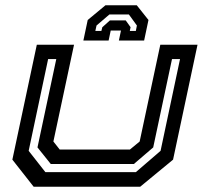

<svg xmlns="http://www.w3.org/2000/svg" viewBox="-20 -710 776 730"><path d="M108 0 27 -103 120 -540H261.5L183 -172L207 -141.5H474L511 -172L589.5 -540H731L638 -103L513 0ZM152.5 -55.5H496.5L590.5 -136.5L664.5 -485.5H634L562.5 -149.5L489 -86.5H173L122.5 -149.5L194 -485.5H163L89 -136.5ZM500 -690 544.5 -634 528 -556H432L440 -594H401L393 -556H297L313.5 -634L381 -690ZM470 -655H396L347 -613L342.5 -592.5H365.5L369 -606.5L398 -632.5H458L476.5 -606.5L473.5 -592.5H496.5L500.5 -613Z"/></svg>

Font: Tourney Expanded SemiBold
Style: Italic
Weight: 600
Width: 7
Italic angle: -12°
Designer: Tyler Finck
Foundry: Etcetera Type Co
Version: Version 1.010; ttfautohint (v1.8.3)